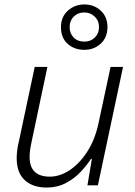

<svg xmlns="http://www.w3.org/2000/svg" viewBox="-20 -833 606 863"><path d="M190 10Q127 10 91 -23.5Q55 -57 55 -122Q55 -140 57.5 -159Q60 -178 65 -198L136 -532H193L121 -191Q113 -154 113 -128Q113 -39 204 -39Q249 -39 293 -68Q337 -97 372 -151Q407 -205 423 -280L477 -532H533L420 0H373L393 -119H389Q371 -91 343 -61Q315 -31 276.5 -10.5Q238 10 190 10ZM359 -609Q314 -609 284 -636Q254 -663 254 -711Q254 -757 285 -785Q316 -813 359 -813Q403 -813 433 -785Q463 -757 463 -712Q463 -664 432.5 -636.5Q402 -609 359 -609ZM359 -646Q388 -646 406.5 -664.5Q425 -683 425 -711Q425 -740 405.5 -758.5Q386 -777 359 -777Q330 -777 311.5 -758.5Q293 -740 293 -711Q293 -683 311 -664.5Q329 -646 359 -646Z"/></svg>

Font: Noto Sans Light
Style: Italic
Weight: 300
Italic angle: -12°
Designer: Monotype Design Team
Foundry: Monotype Imaging Inc.
Version: Version 2.013; ttfautohint (v1.8.4.7-5d5b)